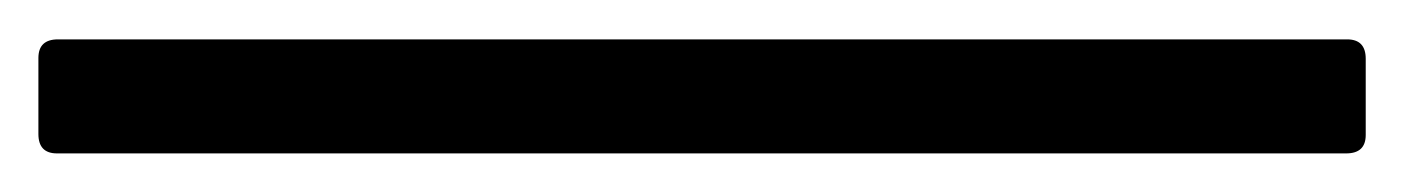

<svg xmlns="http://www.w3.org/2000/svg" viewBox="-27 55 724 99"><path d="M2.4 134.1Q-7.2 134.1 -7.2 124.1V84.9Q-7.2 75.3 2.9 75.3H667.6Q677.2 75.3 677.2 85.3V124.6Q677.2 134.1 667.1 134.1Z"/></svg>

Font: Hahmlet
Style: Regular
Weight: 400
Designer: Minjoo Ham & Mark Frömberg
Foundry: hypertype
Version: Version 1.002